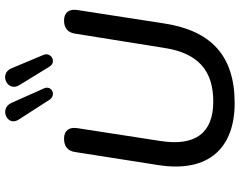

<svg xmlns="http://www.w3.org/2000/svg" viewBox="-116 -838 963 772"><g transform="rotate(-90 366.0 -452.5)"><path d="M337 9C529 9 628 -87 657 -273L711 -622C717 -657 701 -677 669 -677C639 -677 620 -662 616 -631L559 -275C538 -136 466 -77 343 -77C216 -77 162 -150 185 -292L236 -622C242 -657 226 -677 194 -677C163 -677 144 -662 140 -631L88 -300C55 -93 159 9 337 9ZM409 -857 484 -735C502 -706 543 -729 531 -759L477 -888C455 -941 380 -904 409 -857ZM271 -859 350 -736C370 -706 410 -728 396 -758L338 -888C315 -940 240 -904 271 -859Z"/></g></svg>

Font: SN Pro Medium
Style: Italic
Weight: 400
Italic angle: -9°
Designer: Tobias Whetton
Foundry: Supernotes
Version: Version 1.001;Glyphs 3.2 (3249)